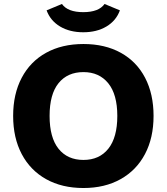

<svg xmlns="http://www.w3.org/2000/svg" viewBox="-20 -935 836 964"><path d="M46 -353Q46 -463 89 -544.5Q132 -626 211.5 -670Q291 -714 399 -714Q507 -714 586.5 -670Q666 -626 708.5 -544.5Q751 -463 751 -353Q751 -243 708 -161.5Q665 -80 585.5 -35.5Q506 9 399 9Q291 9 211.5 -35.5Q132 -80 89 -161.5Q46 -243 46 -353ZM569 -353Q569 -461 523.5 -517Q478 -573 399 -573Q319 -573 274 -517.5Q229 -462 229 -353Q229 -244 274 -188Q319 -132 399 -132Q479 -132 524 -188.5Q569 -245 569 -353ZM214 -883 291 -915Q320 -874 398 -874Q476 -874 505 -915L582 -883Q563 -831 514.5 -802Q466 -773 398 -773Q330 -773 281.5 -802Q233 -831 214 -883Z"/></svg>

Font: wassup Sans
Style: Black
Weight: 900
Version: Version 2.001